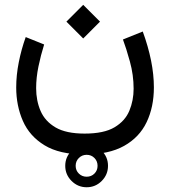

<svg xmlns="http://www.w3.org/2000/svg" viewBox="-20 -435 717 809"><path d="M254.9 263.7Q254.9 226.6 281.5 200.2Q308.1 173.8 345.2 173.8Q382.3 173.8 408.7 200.2Q435.1 226.6 435.1 263.7Q435.1 300.8 408.7 327.4Q382.3 354 345.2 354Q308.1 354 281.5 327.4Q254.9 300.8 254.9 263.7ZM298.8 263.7Q298.8 283.2 312.3 296.4Q325.7 309.6 345.2 309.6Q364.7 309.6 377.9 296.4Q391.1 283.2 391.1 263.7Q391.1 244.1 377.9 230.7Q364.7 217.3 345.2 217.3Q325.7 217.3 312.3 230.7Q298.8 244.1 298.8 263.7ZM330.6 -414.6 401.4 -343.8 330.6 -272.9 259.8 -343.8ZM336.4 127.9Q418 127.9 462.6 101.3Q507.3 74.7 525.1 31.5Q543 -11.7 543 -61Q543 -119.1 527.3 -175.8Q511.7 -232.4 498 -268.6L581.5 -302.2Q604.5 -239.3 616.5 -179.9Q628.4 -120.6 628.4 -66.9Q628.4 15.6 597.9 79.6Q567.4 143.6 502.9 179.7Q438.5 215.8 336.4 215.8Q231 215.8 167.7 177.2Q104.5 138.7 76.4 74.5Q48.3 10.3 48.3 -66.4Q48.3 -118.2 59.1 -172.6Q69.8 -227.1 88.4 -278.8L166 -247.6Q151.9 -202.6 142.1 -155.3Q132.3 -107.9 132.3 -63.5Q132.3 -10.7 151.1 32.7Q169.9 76.2 214.4 102.1Q258.8 127.9 336.4 127.9Z"/></svg>

Font: Vazirmatn UI FD
Style: Regular
Weight: 400
Designer: Saber Rastikerdar
Foundry: Saber Rastikerdar
Version: Version 33.003